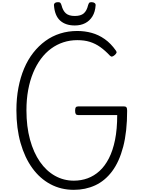

<svg xmlns="http://www.w3.org/2000/svg" viewBox="-20 -1740 1348 1779"><path d="M664 19Q545 19 447 -33.5Q349 -86 279 -183Q209 -280 170.5 -415.5Q132 -551 132 -718Q132 -829 150.5 -926.5Q169 -1024 203.5 -1105.5Q238 -1187 288 -1251Q338 -1315 400.5 -1360.5Q463 -1406 537.5 -1429.5Q612 -1453 696 -1453Q765 -1453 829 -1435.5Q893 -1418 950 -1378Q1007 -1338 1054 -1271Q1063 -1259 1059 -1250Q1055 -1241 1043 -1230Q1029 -1218 1019 -1216Q1009 -1214 999 -1224Q954 -1272 909 -1304Q864 -1336 813 -1352Q762 -1368 696 -1368Q628 -1368 567 -1348Q506 -1328 453.5 -1289.5Q401 -1251 359 -1194.5Q317 -1138 287 -1065.5Q257 -993 241 -906Q225 -819 225 -718Q225 -567 258 -446.5Q291 -326 350 -241Q409 -156 489.5 -111Q570 -66 664 -66Q732 -66 792 -88Q852 -110 902 -155.5Q952 -201 989 -273Q1026 -345 1046 -444.5Q1066 -544 1066 -674H704Q689 -674 682.5 -683Q676 -692 676 -714Q676 -737 682.5 -745.5Q689 -754 704 -754H1130Q1145 -754 1151.5 -745.5Q1158 -737 1158 -714Q1158 -520 1121.5 -380.5Q1085 -241 1018.5 -152.5Q952 -64 861.5 -22.5Q771 19 664 19ZM673 -1504Q587 -1504 537 -1549.5Q487 -1595 480 -1691Q479 -1704 489 -1712Q499 -1720 518 -1720Q534 -1720 540 -1712.5Q546 -1705 550 -1691Q563 -1640 591 -1616Q619 -1592 673 -1592Q728 -1592 756 -1616Q784 -1640 796 -1691Q800 -1705 805.5 -1712.5Q811 -1720 827 -1720Q846 -1720 856.5 -1712Q867 -1704 866 -1691Q862 -1630 836.5 -1588.5Q811 -1547 769.5 -1525.5Q728 -1504 673 -1504Z"/></svg>

Font: Playwrite ID
Style: Regular
Weight: 400
Designer: Veronika Burian, José Scaglione
Foundry: TypeTogether
Version: Version 1.002